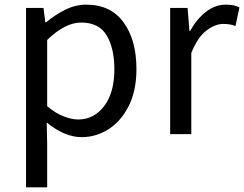

<svg xmlns="http://www.w3.org/2000/svg" viewBox="-20 -577 1050 826"><path d="M92 229V-543H167L175 -481H178Q215 -512 259.5 -534.5Q304 -557 351 -557Q456 -557 511.5 -481Q567 -405 567 -280Q567 -187 534 -121.5Q501 -56 447.5 -21.5Q394 13 331 13Q258 13 181 -50L183 45V229ZM316 -63Q384 -63 428 -120.5Q472 -178 472 -279Q472 -369 439 -424.5Q406 -480 329 -480Q260 -480 183 -405V-120Q220 -89 254.5 -76Q289 -63 316 -63Z M712 0V-543H787L795 -444H798Q827 -496 866.5 -526.5Q906 -557 952 -557Q988 -557 1010 -545L993 -465Q980 -470 968.5 -472Q957 -474 940 -474Q906 -474 868.5 -446Q831 -418 803 -349V0Z"/></svg>

Font: Noto Sans CJK KR Regular (TTF)
Style: Regular
Weight: 400
Designer: Ryoko NISHIZUKA 西塚涼子 (kana & ideographs); Paul D. Hunt (Latin, Greek & Cyrillic); Wenlong ZHANG 张文龙 (bopomofo); Sandoll 
Foundry: Adobe Systems Incorporated
Version: Version 1.004;PS 1.004;hotconv 1.0.82;makeotf.lib2.5.63406